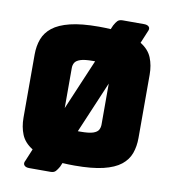

<svg xmlns="http://www.w3.org/2000/svg" viewBox="-92 -871 921 1021"><g transform="rotate(10 368.5 -360.0)"><path d="M679 -189Q679 -143 665.5 -105.5Q652 -68 618 -41Q584 -14 523.5 0.5Q463 15 369 15Q334 15 304 13L295 34Q286 50 277 60Q268 70 249 70H134Q115 70 107 60Q99 50 108 34L135 -31Q91 -58 74.5 -98.5Q58 -139 58 -189V-530Q58 -576 72 -613.5Q86 -651 120 -678Q154 -705 214.5 -720Q275 -735 369 -735Q403 -735 433 -733L442 -754Q451 -771 460 -780.5Q469 -790 488 -790H603Q622 -790 630 -780.5Q638 -771 629 -754L602 -689Q646 -662 662.5 -621.5Q679 -581 679 -530ZM473 -446 355 -168Q362 -168 369 -168Q415 -168 437 -175.5Q459 -183 466 -196Q473 -209 473 -225ZM265 -277 381 -550Q375 -550 369 -550Q324 -550 302 -542.5Q280 -535 272.5 -522.5Q265 -510 265 -494Z"/></g></svg>

Font: Bungee Tint
Style: Regular
Weight: 400
Designer: David Jonathan Ross
Foundry: David Jonathan Ross
Version: Version 2.001